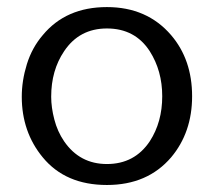

<svg xmlns="http://www.w3.org/2000/svg" viewBox="-20 -515 607 545"><path d="M41.8 -240.5Q41.8 -286.1 56.3 -332.9Q70.9 -379.7 101.3 -415.2Q167.1 -494.9 283.5 -494.9Q397.5 -494.9 465.8 -415.2Q525.3 -345.6 525.3 -241.8Q525.3 -139.2 465.8 -68.4Q398.7 10.1 283.5 10.1Q165.8 10.1 101.3 -68.4Q41.8 -140.5 41.8 -240.5ZM125.3 -240.5Q125.3 -210.1 134.2 -175.9Q143 -141.8 162 -113.9Q206.3 -49.4 283.5 -49.4Q362 -49.4 405.1 -113.9Q440.5 -168.4 440.5 -241.8Q440.5 -313.9 405.1 -369.6Q363.3 -434.2 283.5 -434.2Q205.1 -434.2 162 -369.6Q125.3 -315.2 125.3 -240.5Z"/></svg>

Font: Mandali
Style: Regular
Weight: 400
Designer: Purushoth Kumar Guthula
Foundry: Silikandhra, Hyderabad
Version: Version 1.0.5; ttfautohint (v1.2.25-373a) -l 7 -r 28 -G 50 -